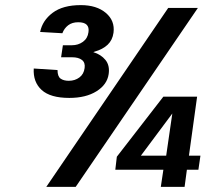

<svg xmlns="http://www.w3.org/2000/svg" viewBox="-20 -731 867 751"><path d="M251 -348Q177 -348 143 -379Q109 -410 112 -463L205 -457Q205 -432 217 -423.5Q229 -415 249 -415Q273 -415 290.5 -428Q308 -441 311 -465Q314 -486 300.5 -496.5Q287 -507 262 -507H219L226 -554H261Q286 -554 304.5 -567.5Q323 -581 326 -605Q332 -644 286 -644Q262 -644 246.5 -632Q231 -620 224 -601L137 -606Q146 -651 186 -681Q226 -711 296 -711Q358 -711 394 -680.5Q430 -650 424 -603Q420 -574 401 -556Q382 -538 350 -529L345 -527Q375 -518 392.5 -496.5Q410 -475 405 -441Q399 -400 357.5 -374Q316 -348 251 -348ZM161 0 638 -700H754L276 0ZM609 0 619 -67H431L437 -118L619 -353H751L719 -122H764L756 -67H711L702 0ZM531 -122H630L654 -287Z"/></svg>

Font: Host Grotesk SemiBold
Style: Italic
Weight: 600
Italic angle: -8°
Designer: Doğukan Karapınar based on Poppins by Indian Type Foundry, Jonny Pinhorn
Foundry: Element Type
Version: Version 1.001; ttfautohint (v1.8.4.7-5d5b)